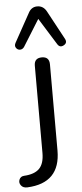

<svg xmlns="http://www.w3.org/2000/svg" viewBox="-121 -800 440 1024"><g transform="rotate(-5 99.0 -287.5)"><path d="M169 -734 251 -582Q264 -559 242.5 -547Q221 -535 208 -556L119 -699L30 -556Q21 -544 8 -544Q-5 -544 -13 -555.5Q-21 -567 -13 -582L71 -734Q87 -766 119 -766Q152 -766 169 -734ZM-17 191Q-40 192 -51 177Q-62 162 -55 145.5Q-48 129 -29 128Q27 125 53 98.5Q79 72 79 15V-452Q79 -493 120 -493Q160 -493 160 -452V9Q160 183 -17 191Z"/></g></svg>

Font: Nunito
Style: Regular
Weight: 400
Designer: Vernon Adams
Foundry: Vernon Adams
Version: Version 3.602